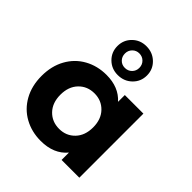

<svg xmlns="http://www.w3.org/2000/svg" viewBox="-225 -983 1140 1140"><g transform="rotate(45 345.0 -413.0)"><path d="M618 -538V0H469V-62Q411 8 301 8Q225 8 163.5 -26Q102 -60 67 -123Q32 -186 32 -269Q32 -352 67 -415Q102 -478 163.5 -512Q225 -546 301 -546Q404 -546 462 -481V-538ZM465 -269Q465 -337 426 -377.5Q387 -418 328 -418Q268 -418 229 -377.5Q190 -337 190 -269Q190 -201 229 -160.5Q268 -120 328 -120Q387 -120 426 -160.5Q465 -201 465 -269ZM225 -713Q225 -764 260.5 -799Q296 -834 348 -834Q401 -834 437 -799Q473 -764 473 -713Q473 -662 437 -627Q401 -592 348 -592Q296 -592 260.5 -627Q225 -662 225 -713ZM409 -713Q409 -739 391.5 -756.5Q374 -774 348 -774Q323 -774 305.5 -756.5Q288 -739 288 -713Q288 -687 305 -669.5Q322 -652 348 -652Q374 -652 391.5 -669.5Q409 -687 409 -713Z"/></g></svg>

Font: Montserrat Alternates
Style: Bold
Weight: 700
Designer: Julieta Ulanovsky
Foundry: Julieta Ulanovsky
Version: Version 7.200